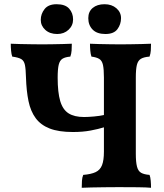

<svg xmlns="http://www.w3.org/2000/svg" viewBox="-20 -886 777 909"><path d="M367 3Q367 -14 368 -30Q369 -46 374 -58Q411 -61 432.5 -71Q454 -81 463 -104Q472 -127 472 -168V-519Q472 -558 467.5 -578.5Q463 -599 450 -607Q437 -615 413 -618Q409 -629 407.5 -646Q406 -663 406 -679Q422 -678 447.5 -677.5Q473 -677 500.5 -676.5Q528 -676 550 -676Q573 -676 599 -676.5Q625 -677 650.5 -677.5Q676 -678 695 -679Q695 -662 694 -647Q693 -632 688 -618Q661 -616 647 -607.5Q633 -599 628 -578.5Q623 -558 623 -519V-158Q623 -119 628.5 -97.5Q634 -76 648 -68Q662 -60 688 -58Q692 -48 693.5 -31Q695 -14 695 3Q674 1 633.5 0.5Q593 0 542 0Q508 0 474 0.5Q440 1 412 1.5Q384 2 367 3ZM325 -261Q258 -261 215.5 -277.5Q173 -294 149 -326.5Q125 -359 115 -407Q105 -455 103 -519Q102 -559 98 -578.5Q94 -598 81 -606Q68 -614 38 -618Q34 -629 32.5 -646Q31 -663 31 -679Q47 -678 74.5 -677.5Q102 -677 130 -676.5Q158 -676 180 -676Q202 -676 227.5 -676.5Q253 -677 277 -677.5Q301 -678 320 -679Q320 -662 319 -647Q318 -632 313 -618Q289 -616 276 -608Q263 -600 258 -579.5Q253 -559 253 -518Q253 -449 265 -408Q277 -367 304.5 -349.5Q332 -332 378 -332Q397 -332 425 -334.5Q453 -337 475 -342V-284Q446 -275 409 -268Q372 -261 325 -261ZM479 -725Q439 -725 418.5 -746Q398 -767 398 -800Q398 -831 419 -848.5Q440 -866 475 -866Q509 -866 531 -847Q553 -828 553 -800Q553 -771 536 -748Q519 -725 479 -725ZM251 -725Q216 -725 194.5 -744.5Q173 -764 173 -792Q173 -820 191 -843Q209 -866 248 -866Q289 -866 307.5 -845Q326 -824 326 -794Q326 -765 304.5 -745Q283 -725 251 -725Z"/></svg>

Font: Vollkorn
Style: Bold
Weight: 700
Designer: Friedrich Althausen
Foundry: Friedrich Althausen
Version: Version 5.000